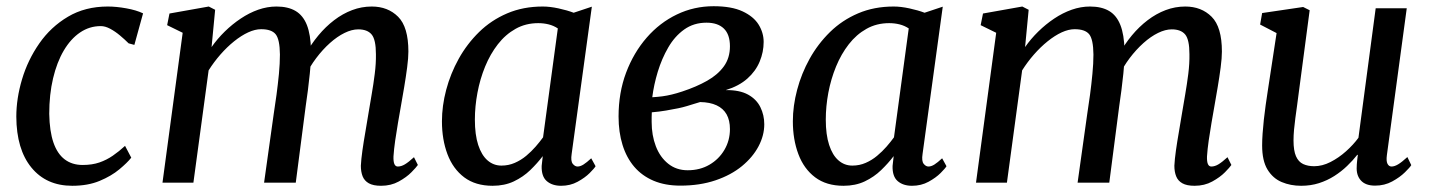

<svg xmlns="http://www.w3.org/2000/svg" viewBox="-20 -588 4608 618"><path d="M212.5 10Q129 10 81 -48.8Q33 -107.5 32.5 -212.5Q32.5 -271 51 -333Q69.5 -395 106.5 -448.2Q143.5 -501.5 198.8 -534.2Q254 -567 327 -567Q354.5 -567 386.5 -561.2Q418.5 -555.5 440.5 -545L412.5 -443.5L394 -448.5Q381.5 -461 366 -474Q350.5 -487 334.5 -495.5Q318.5 -504 304.5 -504Q268 -504 237.8 -483.5Q207.5 -463 185.2 -425.2Q163 -387.5 150.8 -335.8Q138.5 -284 138.5 -221.5Q139.5 -165.5 152 -129.2Q164.5 -93 188.2 -75Q212 -57 246 -57Q276.5 -57 299.8 -65Q323 -73 343 -86.8Q363 -100.5 382.5 -118.5L402.5 -80.5Q390 -64.5 364.2 -43Q338.5 -21.5 300.8 -5.8Q263 10 212.5 10Z M672.5 -556.5 661 -436.5Q679.5 -463 703.5 -486.5Q727.5 -510 754.8 -528.2Q782 -546.5 811.2 -556.8Q840.5 -567 870 -567Q907 -567 931.2 -552.8Q955.5 -538.5 967.8 -507.5Q980 -476.5 981 -426.5Q981 -421.5 980.8 -416Q980.5 -410.5 980.2 -404.8Q980 -399 979.5 -393L963.5 -413.5Q981.5 -446 1004.8 -474Q1028 -502 1055.5 -523Q1083 -544 1113.5 -555.5Q1144 -567 1176.5 -567Q1228.5 -567 1261.5 -534Q1294.5 -501 1294.5 -422Q1294.5 -401.5 1290.5 -371Q1286.5 -340.5 1281 -307.8Q1275.5 -275 1270.5 -247Q1266 -221.5 1261 -192.5Q1256 -163.5 1252 -135.5Q1248 -107.5 1246.5 -84.5Q1246 -67.5 1249.5 -59.8Q1253 -52 1260.5 -52Q1271.5 -52 1283.2 -59Q1295 -66 1312.5 -82L1325 -57Q1320 -49.5 1304.2 -33.5Q1288.5 -17.5 1263.5 -3.8Q1238.5 10 1206.5 10Q1181.5 10 1167.2 2Q1153 -6 1147.2 -20.5Q1141.5 -35 1141.5 -54.5Q1142.5 -75 1146.5 -103.5Q1150.5 -132 1156 -163.2Q1161.5 -194.5 1166 -223Q1170.5 -250.5 1176.2 -283.5Q1182 -316.5 1186.2 -350.2Q1190.5 -384 1190 -413.5Q1190 -460.5 1176.2 -477Q1162.5 -493.5 1133 -493.5Q1112.5 -493.5 1089 -482Q1065.5 -470.5 1042 -449.5Q1018.5 -428.5 997.8 -401Q977 -373.5 962 -342L981 -401.5Q980 -378.5 977.2 -351.2Q974.5 -324 971 -297Q967.5 -270 964 -246.5L932 0H830L861 -221Q865.5 -249 870 -282.8Q874.5 -316.5 877.8 -350.2Q881 -384 881 -412.5Q880.5 -461.5 867.2 -477.8Q854 -494 820.5 -494Q801 -494 778.8 -483.8Q756.5 -473.5 733.5 -455Q710.5 -436.5 689.5 -412.5Q668.5 -388.5 651.5 -361.5L602.5 0H503L568 -482.5L518 -507L525.5 -544.5L652 -567Z M1820 -92.5Q1816.5 -69.5 1823.5 -60.8Q1830.5 -52 1839 -52Q1848 -52 1858.2 -58.5Q1868.5 -65 1883 -78.5L1897 -53Q1893 -46 1878 -31Q1863 -16 1839.2 -3Q1815.5 10 1786 10Q1757.5 10 1740 -5Q1722.5 -20 1723.5 -54L1727 -85.5Q1709.5 -62.5 1686.8 -40.5Q1664 -18.5 1634 -4.2Q1604 10 1565.5 10Q1510.5 10 1474.2 -17.2Q1438 -44.5 1420.2 -91.8Q1402.5 -139 1402.5 -197.5Q1402.5 -247 1416.2 -299Q1430 -351 1456.5 -398.8Q1483 -446.5 1522 -484.8Q1561 -523 1612.5 -545Q1664 -567 1727 -567Q1750 -567 1777.8 -561Q1805.5 -555 1826.5 -547L1885 -566.5ZM1775.5 -496.5Q1762 -505.5 1746 -509.5Q1730 -513.5 1712.5 -513.5Q1672 -513.5 1639.5 -495.2Q1607 -477 1582.5 -445.5Q1558 -414 1541.5 -373.8Q1525 -333.5 1516.8 -289.5Q1508.5 -245.5 1508.5 -203Q1508.5 -154.5 1519.2 -121.5Q1530 -88.5 1549.2 -71.8Q1568.5 -55 1594 -55Q1617 -55 1637 -63.8Q1657 -72.5 1673.8 -86.5Q1690.5 -100.5 1704 -116Q1717.5 -131.5 1728 -146Z M2170 9.5Q2121 9.5 2083.8 -6.2Q2046.5 -22 2021.5 -51.2Q1996.5 -80.5 1983.8 -121.5Q1971 -162.5 1971 -213Q1971 -289.5 1995.2 -354Q2019.5 -418.5 2061.5 -466.8Q2103.5 -515 2158.8 -541.5Q2214 -568 2277 -568Q2334.5 -568 2370 -551.5Q2405.5 -535 2421.8 -508.8Q2438 -482.5 2438 -453Q2438 -420.5 2425.2 -389.8Q2412.5 -359 2385.5 -335Q2358.5 -311 2316 -298Q2360.5 -298.5 2387.8 -283.5Q2415 -268.5 2427.5 -243Q2440 -217.5 2440 -188Q2440 -152 2421.5 -117Q2403 -82 2368 -53.2Q2333 -24.5 2282.8 -7.5Q2232.5 9.5 2170 9.5ZM2193.5 -40Q2233 -40 2263.5 -57.8Q2294 -75.5 2311.8 -105.8Q2329.5 -136 2329.5 -172.5Q2329.5 -200.5 2318.8 -219.8Q2308 -239 2286.5 -249Q2265 -259 2233.5 -259.5Q2226.5 -257.5 2215.2 -254Q2204 -250.5 2190.8 -246.5Q2177.5 -242.5 2163 -239.5Q2145 -236 2123.8 -232.2Q2102.5 -228.5 2078 -226.5Q2077.5 -218.5 2077.5 -210.8Q2077.5 -203 2077.5 -195.5Q2077.5 -152.5 2091 -117.2Q2104.5 -82 2130.8 -61Q2157 -40 2193.5 -40ZM2079.5 -275Q2097 -276 2112 -278Q2127 -280 2142.5 -283.8Q2158 -287.5 2176 -293.5Q2221.5 -308.5 2256 -328Q2290.5 -347.5 2310 -374.5Q2329.5 -401.5 2329.5 -439Q2329.5 -477 2310 -496Q2290.5 -515 2254 -515Q2213 -515 2182.2 -493Q2151.5 -471 2130.8 -435Q2110 -399 2097.2 -357Q2084.5 -315 2079.5 -275Z M2949.5 -92.5Q2946 -69.5 2953 -60.8Q2960 -52 2968.5 -52Q2977.5 -52 2987.8 -58.5Q2998 -65 3012.5 -78.5L3026.5 -53Q3022.5 -46 3007.5 -31Q2992.5 -16 2968.8 -3Q2945 10 2915.5 10Q2887 10 2869.5 -5Q2852 -20 2853 -54L2856.5 -85.5Q2839 -62.5 2816.2 -40.5Q2793.5 -18.5 2763.5 -4.2Q2733.5 10 2695 10Q2640 10 2603.8 -17.2Q2567.5 -44.5 2549.8 -91.8Q2532 -139 2532 -197.5Q2532 -247 2545.8 -299Q2559.5 -351 2586 -398.8Q2612.5 -446.5 2651.5 -484.8Q2690.5 -523 2742 -545Q2793.5 -567 2856.5 -567Q2879.5 -567 2907.2 -561Q2935 -555 2956 -547L3014.5 -566.5ZM2905 -496.5Q2891.5 -505.5 2875.5 -509.5Q2859.5 -513.5 2842 -513.5Q2801.5 -513.5 2769 -495.2Q2736.5 -477 2712 -445.5Q2687.5 -414 2671 -373.8Q2654.5 -333.5 2646.2 -289.5Q2638 -245.5 2638 -203Q2638 -154.5 2648.8 -121.5Q2659.5 -88.5 2678.8 -71.8Q2698 -55 2723.5 -55Q2746.5 -55 2766.5 -63.8Q2786.5 -72.5 2803.2 -86.5Q2820 -100.5 2833.5 -116Q2847 -131.5 2857.5 -146Z M3291 -556.5 3279.5 -436.5Q3298 -463 3322 -486.5Q3346 -510 3373.2 -528.2Q3400.5 -546.5 3429.8 -556.8Q3459 -567 3488.5 -567Q3525.5 -567 3549.8 -552.8Q3574 -538.5 3586.2 -507.5Q3598.5 -476.5 3599.5 -426.5Q3599.5 -421.5 3599.2 -416Q3599 -410.5 3598.8 -404.8Q3598.5 -399 3598 -393L3582 -413.5Q3600 -446 3623.2 -474Q3646.5 -502 3674 -523Q3701.5 -544 3732 -555.5Q3762.5 -567 3795 -567Q3847 -567 3880 -534Q3913 -501 3913 -422Q3913 -401.5 3909 -371Q3905 -340.5 3899.5 -307.8Q3894 -275 3889 -247Q3884.5 -221.5 3879.5 -192.5Q3874.5 -163.5 3870.5 -135.5Q3866.5 -107.5 3865 -84.5Q3864.5 -67.5 3868 -59.8Q3871.5 -52 3879 -52Q3890 -52 3901.8 -59Q3913.5 -66 3931 -82L3943.5 -57Q3938.5 -49.5 3922.8 -33.5Q3907 -17.5 3882 -3.8Q3857 10 3825 10Q3800 10 3785.8 2Q3771.5 -6 3765.8 -20.5Q3760 -35 3760 -54.5Q3761 -75 3765 -103.5Q3769 -132 3774.5 -163.2Q3780 -194.5 3784.5 -223Q3789 -250.5 3794.8 -283.5Q3800.5 -316.5 3804.8 -350.2Q3809 -384 3808.5 -413.5Q3808.5 -460.5 3794.8 -477Q3781 -493.5 3751.5 -493.5Q3731 -493.5 3707.5 -482Q3684 -470.5 3660.5 -449.5Q3637 -428.5 3616.2 -401Q3595.5 -373.5 3580.5 -342L3599.5 -401.5Q3598.5 -378.5 3595.8 -351.2Q3593 -324 3589.5 -297Q3586 -270 3582.5 -246.5L3550.5 0H3448.5L3479.5 -221Q3484 -249 3488.5 -282.8Q3493 -316.5 3496.2 -350.2Q3499.5 -384 3499.5 -412.5Q3499 -461.5 3485.8 -477.8Q3472.5 -494 3439 -494Q3419.5 -494 3397.2 -483.8Q3375 -473.5 3352 -455Q3329 -436.5 3308 -412.5Q3287 -388.5 3270 -361.5L3221 0H3121.5L3186.5 -482.5L3136.5 -507L3144 -544.5L3270.5 -567Z M4168 10Q4134 10 4105.5 -2Q4077 -14 4059.8 -42.2Q4042.5 -70.5 4042.5 -120Q4042.5 -137.5 4044 -158.5Q4045.5 -179.5 4048 -202.8Q4050.5 -226 4053.8 -249.2Q4057 -272.5 4060.5 -294.5L4089 -481.5L4036 -509L4042.5 -546L4174.5 -565.5L4195.5 -555L4160.5 -290.5Q4158 -269 4155 -248.5Q4152 -228 4149.5 -208.5Q4147 -189 4145.2 -170.8Q4143.5 -152.5 4143.5 -136Q4143.5 -103 4151.5 -85Q4159.5 -67 4174.5 -60Q4189.5 -53 4210 -53Q4236 -53 4262.5 -66.5Q4289 -80 4312.5 -101Q4336 -122 4352.5 -144.5L4408 -561.5H4508L4444 -88.5Q4441.5 -69.5 4446 -60.8Q4450.5 -52 4459 -52Q4468.5 -52 4480.2 -59Q4492 -66 4510 -82.5L4522.5 -56.5Q4518.5 -49.5 4502.2 -33.5Q4486 -17.5 4461.2 -4Q4436.5 9.5 4406 9.5Q4375 9.5 4360 -7.5Q4345 -24.5 4347 -52.5Q4347 -54.5 4347.2 -58.5Q4347.5 -62.5 4348 -67.8Q4348.5 -73 4349.2 -78.8Q4350 -84.5 4350.5 -89L4349 -90Q4334.5 -71.5 4316 -53.8Q4297.5 -36 4274.8 -21.5Q4252 -7 4225.5 1.5Q4199 10 4168 10Z"/></svg>

Font: Merriweather 20pt
Style: Italic
Weight: 400
Italic angle: -7.8°
Version: Version 2.101